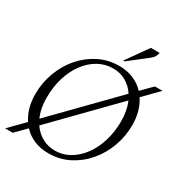

<svg xmlns="http://www.w3.org/2000/svg" viewBox="-196 -1013 1122 1174"><g transform="rotate(30 364.5 -426.0)"><path d="M5 10 107 -94Q60 -165 60 -265Q60 -346 87.5 -419Q115 -492 164 -548.5Q213 -605 278.5 -637.5Q344 -670 420 -670Q475 -670 520.5 -651Q566 -632 598 -597L670 -670H724L622 -566Q669 -495 669 -395Q669 -318 643 -245.5Q617 -173 568.5 -115.5Q520 -58 454 -24Q388 10 309 10Q254 10 208.5 -9Q163 -28 131 -63L59 10ZM131 -279Q131 -204 157 -146L553 -551Q526 -592 486 -615Q446 -638 396 -638Q339 -638 290.5 -610.5Q242 -583 206 -534Q170 -485 150.5 -420Q131 -355 131 -279ZM336 -24Q391 -24 438.5 -51.5Q486 -79 522 -127.5Q558 -176 578 -241.5Q598 -307 598 -383Q598 -457 573 -515L177 -110Q204 -70 245 -47Q286 -24 336 -24ZM423 -710 531 -862H593Q590 -847 582.5 -833.5Q575 -820 556 -806L433 -710Z"/></g></svg>

Font: Spectral Light
Style: Italic
Weight: 300
Italic angle: -10°
Designer: Jean-Baptiste Levee
Foundry: Production Type
Version: Version 2.001